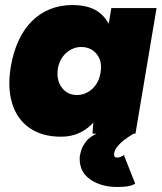

<svg xmlns="http://www.w3.org/2000/svg" viewBox="-20 -532 646 764"><path d="M348 0 355 -93 423 -500H603L519 0ZM223 12Q148 12 98 -22.5Q48 -57 28.5 -120Q9 -183 23 -267Q33 -325 54 -370.5Q75 -416 106.5 -447.5Q138 -479 179 -495.5Q220 -512 268 -512Q343 -512 382.5 -476Q422 -440 432.5 -377.5Q443 -315 429 -233Q419 -175 401.5 -129.5Q384 -84 358.5 -52.5Q333 -21 299 -4.5Q265 12 223 12ZM286 -154Q304 -154 319.5 -160.5Q335 -167 347.5 -178.5Q360 -190 368.5 -206.5Q377 -223 380 -243Q388 -288 365 -316.5Q342 -345 303 -345Q286 -345 270.5 -338.5Q255 -332 242.5 -320.5Q230 -309 221.5 -293Q213 -277 210 -257Q204 -213 226 -183.5Q248 -154 286 -154ZM445 212Q384 212 340.5 183Q297 154 297 99Q297 87 302.5 68.5Q308 50 322 31.5Q336 13 364 0H512Q496 9 477.5 22.5Q459 36 446.5 52Q434 68 434 83Q434 95 445 95Q454 95 461.5 91.5Q469 88 473 85L518 199Q502 208 483.5 210Q465 212 445 212Z"/></svg>

Font: Figtree Light Black
Style: Italic
Weight: 900
Italic angle: -9.5°
Version: Version 2.000